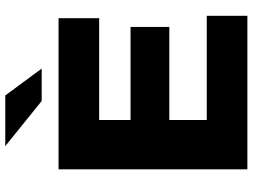

<svg xmlns="http://www.w3.org/2000/svg" viewBox="-135 -823 958 728"><g transform="rotate(-90 344.0 -459.0)"><path d="M639 -716V-562H253V-443H606V-296H253V-154H648V0H66V-716ZM154 -918H346L448 -780H325Z"/></g></svg>

Font: Almarai ExtraBold
Style: Regular
Weight: 800
Designer: Boutros International 2019
Foundry: Created by Boutros International 2019
Version: Version 1.10